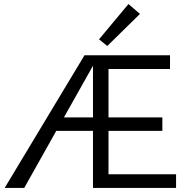

<svg xmlns="http://www.w3.org/2000/svg" viewBox="-20 -932 939 952"><path d="M674 -863 512 -704 471 -737 617 -912ZM518 -68H853V0H441V-283H259L100 0H3L399 -658H823V-590H518V-350H785V-283H518ZM297 -350H441V-606Z"/></svg>

Font: EauTest Medium
Style: Regular
Weight: 500
Designer: Christian Thalmann (Catharsis Fonts)
Version: Version 0.001;PS 000.001;hotconv 1.0.88;makeotf.lib2.5.64775